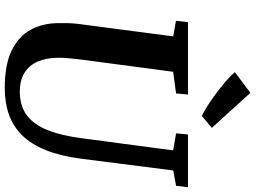

<svg xmlns="http://www.w3.org/2000/svg" viewBox="-150 -890 1050 789"><g transform="rotate(90 374.5 -495.0)"><path d="M680 -682.5 632 -306Q621 -220 596.8 -159.5Q572.5 -99 535.8 -61.8Q499 -24.5 450.2 -7.2Q401.5 10 341.5 10Q245.5 10 187 -18.5Q128.5 -47 101.8 -96.5Q75 -146 74.5 -208.5Q74 -227.5 74.5 -248Q75 -268.5 77.5 -290L129 -682.5L65 -693.5L70.5 -743H368L363.5 -694L274.5 -682L224 -302Q220.5 -273.5 218.5 -248.8Q216.5 -224 217 -205.5Q217.5 -161 232.2 -126.2Q247 -91.5 277.5 -71.8Q308 -52 356.5 -52Q414 -52 452.5 -80.2Q491 -108.5 513.8 -165Q536.5 -221.5 547.5 -306L597.5 -682L527.5 -694L532 -743H749L743 -694ZM456 -800Q439 -807.5 414 -823.5Q389 -839.5 362.2 -859.5Q335.5 -879.5 312.5 -899.5Q289.5 -919.5 276 -935.5L361 -999.5L505 -841Z"/></g></svg>

Font: Merriweather
Style: Bold Italic
Weight: 700
Italic angle: -7.8°
Version: Version 2.101